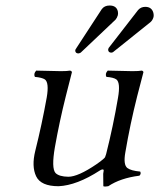

<svg xmlns="http://www.w3.org/2000/svg" viewBox="-20 -673 584 704"><path d="M543 -610.8Q539.6 -598.6 531.7 -591.8L394.5 -481.9Q391.1 -480 388.2 -480Q377.9 -480 376.5 -489.7Q376.5 -492.2 377 -493.2Q377.9 -496.1 378.4 -497.1L486.3 -636.2Q496.6 -647.9 512.7 -647.9Q536.6 -647.9 542.5 -625.5Q544.4 -617.7 543 -610.8ZM412.1 -617.2Q409.2 -607.4 403.8 -601.1L275.9 -480Q271.5 -477.5 267.6 -477.1Q257.3 -477.1 255.9 -486.3Q255.9 -488.8 256.3 -490.2Q257.3 -492.7 257.8 -493.2L353 -639.2Q362.8 -652.8 381.8 -652.8Q407.2 -652.8 412.1 -631.3Q413.6 -624 412.1 -617.2ZM194.8 9.8Q129.9 9.8 112.5 -26.6Q95.2 -63 109.4 -120.1Q133.8 -217.8 151.4 -315.9Q160.6 -370.1 144.5 -381.8Q133.8 -388.7 107.9 -391.1Q102.1 -402.8 112.8 -414.1Q183.1 -412.1 203.6 -412.1Q226.1 -412.1 236.8 -414.1Q243.2 -412.6 243.7 -408.2Q243.2 -407.2 221.2 -319.8Q197.8 -226.6 181.2 -132.8Q168 -56.2 183.6 -38.6Q196.8 -25.4 230.5 -24.9Q266.1 -24.9 333 -70.3Q341.3 -76.2 348.1 -81.1Q363.8 -93.3 365.2 -96.7Q366.7 -101.1 369.1 -107.9Q395 -210.4 412.6 -314Q422.4 -369.6 406.7 -381.8Q396 -389.2 370.1 -391.1Q364.3 -402.8 375 -414.1Q445.3 -412.1 465.3 -412.1Q488.8 -412.1 500 -414.1Q505.4 -412.6 505.9 -408.2Q505.4 -407.2 482.9 -319.8Q457 -217.3 439.5 -113.8Q431.6 -69.3 446.8 -57.1Q460.4 -46.9 494.1 -43.9Q498.5 -35.6 491.2 -28.8Q421.4 -20 377 9.8Q364.7 12.2 358.9 9.8Q358.9 9.8 358.4 -35.6Q359.4 -42.5 360.1 -47.1Q360.8 -51.8 356 -51.8Q351.1 -51.3 346.2 -47.9Q261.7 6.8 194.8 9.8Z"/></svg>

Font: Linux Libertine Display Slanted O
Style: Slanted
Weight: 400
Designer: Philipp H. Poll
Foundry: Philipp H. Poll
Version: Version 5.0.9